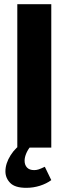

<svg xmlns="http://www.w3.org/2000/svg" viewBox="-20 -708 330 921"><path d="M63 0H226V-688H63ZM195 92Q176 101 165.5 104.5Q155 108 144 108Q121 108 109.5 95.5Q98 83 98 63Q98 46 106.5 26.5Q115 7 130 -10L95 -25Q56 -3 31 36.5Q6 76 6 114Q6 146 29 169.5Q52 193 106 193Q140 193 171.5 183Q203 173 226 156Z"/></svg>

Font: Secuela Black
Style: Regular
Weight: 900
Designer: Fernando Haro
Foundry: deFharo
Version: Version 1.704